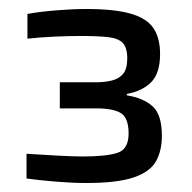

<svg xmlns="http://www.w3.org/2000/svg" viewBox="-20 -823 427 427"><path d="M171 -416Q142 -416 105 -419Q68 -422 39 -426V-481Q71 -479 106.5 -477Q142 -475 164 -475Q216 -475 241 -483Q266 -491 266 -526Q266 -560 249.5 -571Q233 -582 193 -582H113V-640H193Q213 -640 229 -644Q245 -648 254 -659Q263 -670 263 -693Q263 -717 253 -727.5Q243 -738 220 -740.5Q197 -743 159 -743Q133 -743 100.5 -741.5Q68 -740 41 -737V-792Q68 -797 105 -800Q142 -803 172 -803Q235 -803 271 -792.5Q307 -782 321.5 -760Q336 -738 336 -703Q336 -661 317 -641Q298 -621 262 -614V-611Q299 -605 319.5 -586.5Q340 -568 340 -521Q340 -488 327 -464.5Q314 -441 277.5 -428.5Q241 -416 171 -416Z"/></svg>

Font: Saira SemiExpanded Medium
Style: Regular
Weight: 500
Width: 6
Designer: Hector Gatti with collaboration of the Omnibus-Type team
Foundry: Omnibus-Type
Version: Version 1.101